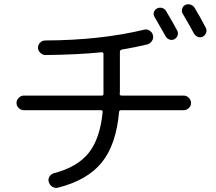

<svg xmlns="http://www.w3.org/2000/svg" viewBox="-20 -858 1040 925"><path d="M780.3 -804.7Q822.3 -733.4 834 -710Q839.8 -699.2 835.4 -687Q831.1 -674.8 819.8 -668.9Q808.6 -663.1 796.4 -667.5Q784.2 -671.9 778.3 -682.6Q748 -736.3 724.6 -776.4Q717.8 -787.1 721.2 -798.8Q724.6 -810.5 735.8 -816.9Q747.1 -823.2 760.3 -819.8Q773.4 -816.4 780.3 -804.7ZM917 -821.3Q943.4 -778.3 971.7 -723.6Q977.5 -712.9 973.1 -700.7Q968.8 -688.5 958 -681.6Q946.3 -675.8 933.6 -680.2Q920.9 -684.6 914.1 -697.3Q894.5 -733.4 860.4 -792Q853.5 -802.7 857.4 -815.4Q861.3 -828.1 872.1 -834Q883.8 -839.8 897 -835.9Q910.2 -832 917 -821.3ZM94.7 -327.1Q81.1 -327.1 70.3 -337.4Q59.6 -347.7 59.6 -361.8Q59.6 -376 70.3 -386.7Q81.1 -397.5 94.7 -397.5H470.7Q478.5 -397.5 478.5 -405.3V-413.1V-597.7Q478.5 -605.5 471.7 -606.4Q358.4 -594.7 199.2 -592.8Q185.5 -592.8 174.3 -603.5Q163.1 -614.3 163.1 -627.9Q163.1 -642.6 173.3 -652.8Q183.6 -663.1 199.2 -663.1Q462.9 -664.1 673.8 -714.8Q687.5 -718.8 700.2 -710.9Q712.9 -703.1 716.8 -689Q720.7 -674.8 712.9 -662.1Q705.1 -649.4 691.4 -644.5Q636.7 -630.9 566.4 -619.1Q558.6 -617.2 557.6 -609.4V-413.1Q557.6 -412.1 557.1 -409.2Q556.6 -406.2 556.6 -405.3Q556.6 -397.5 566.4 -397.5H865.2Q878.9 -397.5 889.6 -386.7Q900.4 -376 900.4 -361.8Q900.4 -347.7 889.6 -337.4Q878.9 -327.1 865.2 -327.1H563.5Q554.7 -327.1 553.7 -319.3Q540 -161.1 470.2 -75.2Q400.4 10.7 259.8 45.9Q245.1 49.8 232.4 42Q219.7 34.2 214.8 18.6Q210.9 5.9 217.8 -6.3Q224.6 -18.6 239.3 -23.4Q352.5 -52.7 407.2 -121.1Q461.9 -189.5 474.6 -318.4Q474.6 -327.1 466.8 -327.1Z"/></svg>

Font: Rounded Mgen+ 1mn regular
Style: Regular
Weight: 400
Designer: [Source Han Sans]
Ryoko NISHIZUKA  (kana & ideographs); Paul D. Hunt (Latin, Greek & Cyrillic); Wenlong ZHANG  (bopomofo
Version: Version 1.059.20150602